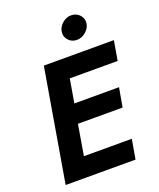

<svg xmlns="http://www.w3.org/2000/svg" viewBox="-165 -1023 931 1123"><g transform="rotate(-20 300.5 -461.0)"><path d="M331 -850Q335 -879 360.5 -901Q386 -923 417 -922Q448 -921 468 -899Q488 -877 484 -847Q480 -818 454 -796Q428 -774 397 -775Q366 -776 346.5 -798Q327 -820 331 -850ZM165 -700H601L580 -578H282L257 -431H535L514 -312H236L204 -122H502L481 0H46Z"/></g></svg>

Font: Jost* 600 Semi
Style: Italic
Weight: 600
Italic angle: -10°
Version: Version 3.500